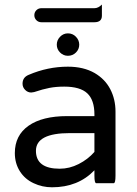

<svg xmlns="http://www.w3.org/2000/svg" viewBox="-20 -796 589 827"><path d="M127.9 -730.5Q127.9 -743.2 136.7 -752Q145.5 -760.7 158.2 -760.7H386.7Q403.3 -760.7 418.9 -776.4Q418.9 -760.7 418.9 -728.5Q418.9 -700.2 386.7 -700.2H158.2Q145.5 -700.2 136.7 -709Q127.9 -717.8 127.9 -730.5ZM224.6 -603.5Q224.6 -623 238.8 -637.7Q252.9 -652.3 272.5 -652.3Q293 -652.3 307.1 -637.7Q321.3 -623 321.3 -603.5Q321.3 -584 307.1 -569.8Q293 -555.7 272.5 -555.7Q252.9 -555.7 238.8 -569.8Q224.6 -584 224.6 -603.5ZM125 -6.8Q86.9 -24.4 65.4 -58.6Q43.9 -92.8 43.9 -136.7Q43.9 -212.9 103 -254.4Q162.1 -295.9 269.5 -295.9H386.7V-302.7Q386.7 -365.2 356 -394Q325.2 -422.9 256.8 -422.9Q221.7 -422.9 193.4 -417.5Q165 -412.1 127 -399.4L114.3 -397.5Q99.6 -397.5 88.4 -408.7Q77.1 -419.9 77.1 -435.5Q77.1 -462.9 103.5 -473.6Q185.5 -508.8 272.5 -508.8Q339.8 -508.8 387.7 -481.4Q432.6 -455.1 455.1 -411.6Q477.5 -368.2 477.5 -315.4V-39.1Q477.5 -6.8 469.7 -6.8H394.5Q386.7 -6.8 386.7 -39.1V-62.5Q316.4 10.7 204.1 10.7Q162.1 10.7 125 -6.8ZM386.7 -141.6V-222.7H281.2Q134.8 -222.7 134.8 -146.5Q134.8 -69.3 237.3 -69.3Q279.3 -69.3 318.8 -89.4Q358.4 -109.4 386.7 -141.6Z"/></svg>

Font: YuPearl-Regular
Style: Regular
Weight: 400
Designer: Max Yao
Foundry: Max-Everyday
Version: Version 1.011; ttfautohint (v1.8.3)